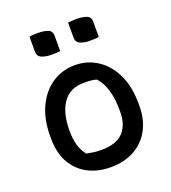

<svg xmlns="http://www.w3.org/2000/svg" viewBox="-140 -870 880 986"><g transform="rotate(-20 300.0 -377.0)"><path d="M302 -545Q368 -545 422.5 -510Q477 -475 509.5 -408.5Q542 -342 542 -246V-235Q542 -160 511.5 -104.5Q481 -49 426 -19Q371 11 297 11Q229 11 175 -16.5Q121 -44 89.5 -98.5Q58 -153 58 -235V-246Q58 -337 89.5 -404Q121 -471 176 -508Q231 -545 302 -545ZM314 -444Q237 -444 199 -389Q161 -334 161 -239V-233Q161 -195 170.5 -159.5Q180 -124 202 -98Q222 -94 240.5 -91.5Q259 -89 283 -89Q363 -89 401 -128.5Q439 -168 439 -241V-248Q439 -308 426 -355.5Q413 -403 384 -436Q370 -441 353 -442.5Q336 -444 314 -444ZM133 -762Q144 -764 157.5 -764.5Q171 -765 182 -765Q211 -765 233.5 -757Q256 -749 256 -723V-639Q244 -637 231 -636.5Q218 -636 206 -636Q178 -636 155.5 -645Q133 -654 133 -680ZM344 -762Q368 -765 393 -765Q422 -765 444.5 -757Q467 -749 467 -723V-639Q456 -637 442.5 -636.5Q429 -636 417 -636Q389 -636 366.5 -645Q344 -654 344 -680Z"/></g></svg>

Font: Recursive Sn Csl St Med
Style: Regular
Weight: 500
Version: Version 1.079;hotconv 1.0.112;makeotfexe 2.5.65598; ttfautoh